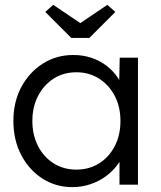

<svg xmlns="http://www.w3.org/2000/svg" viewBox="-20 -759 660 789"><path d="M35 -262Q35 -341 68 -402Q101 -463 156.5 -498Q212 -533 281 -533Q322 -533 357 -521Q392 -509 419.5 -487.5Q447 -466 465.5 -437.5Q484 -409 491 -376L469 -387L472 -522H547V0H471V-128L491 -141Q484 -111 464 -83.5Q444 -56 415.5 -35Q387 -14 351.5 -2Q316 10 277 10Q209 10 154 -25.5Q99 -61 67 -122.5Q35 -184 35 -262ZM475 -262Q475 -320 451.5 -365Q428 -410 387 -436Q346 -462 294 -462Q241 -462 200.5 -436Q160 -410 136.5 -365Q113 -320 113 -262Q113 -205 136 -159.5Q159 -114 200 -88Q241 -62 294 -62Q346 -62 387 -87.5Q428 -113 451.5 -158.5Q475 -204 475 -262ZM273 -603 166 -710 199 -739 310 -664 421 -739 454 -710 347 -603Z"/></svg>

Font: Mach Light
Style: Regular
Weight: 300
Version: Version 1.002